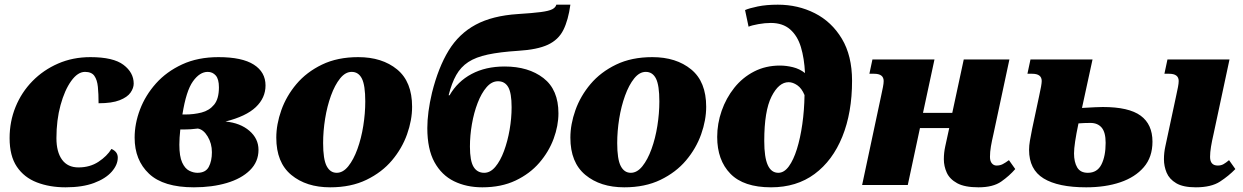

<svg xmlns="http://www.w3.org/2000/svg" viewBox="-20 -790 5307 820"><path d="M260 10Q192 10 137.5 -11Q83 -32 52 -78Q21 -124 21 -200Q21 -271 46.5 -333.5Q72 -396 118.5 -443.5Q165 -491 228 -518.5Q291 -546 366 -546Q464 -546 507.5 -513Q551 -480 551 -433Q551 -414 537.5 -394.5Q524 -375 491 -362Q458 -349 401 -349Q401 -389 398 -419Q395 -449 383 -466Q371 -483 343 -483Q312 -483 284 -444Q256 -405 238.5 -341Q221 -277 221 -200Q221 -141 245 -108Q269 -75 315 -75Q364 -75 400.5 -99Q437 -123 456 -154Q483 -142 483 -117Q483 -86 457 -56.5Q431 -27 381.5 -8.5Q332 10 260 10Z M808 10Q678 10 616.5 -48Q555 -106 555 -202Q555 -262 578 -322.5Q601 -383 646 -433.5Q691 -484 758 -515Q825 -546 913 -546Q1014 -546 1064 -514Q1114 -482 1114 -425Q1114 -372 1072.5 -332.5Q1031 -293 943 -271Q1006 -265 1045 -231.5Q1084 -198 1084 -150Q1084 -99 1047.5 -63Q1011 -27 948.5 -8.5Q886 10 808 10ZM867 -483Q833 -483 804 -442.5Q775 -402 759 -301H770Q808 -301 841 -309.5Q874 -318 894.5 -343Q915 -368 915 -417Q915 -452 901.5 -467.5Q888 -483 867 -483ZM823 -52Q858 -52 871.5 -77Q885 -102 885 -140Q885 -177 867 -207Q849 -237 825 -241Q810 -239 794.5 -238Q779 -237 750 -237Q748 -218 747 -202.5Q746 -187 746 -172Q746 -122 758 -96Q770 -70 788 -61Q806 -52 823 -52Z M1390 10Q1288 10 1224 -43Q1160 -96 1160 -202Q1160 -259 1181.5 -319.5Q1203 -380 1246 -431Q1289 -482 1355 -514Q1421 -546 1510 -546Q1612 -546 1676 -493.5Q1740 -441 1740 -334Q1740 -277 1718.5 -216.5Q1697 -156 1654 -105Q1611 -54 1545 -22Q1479 10 1390 10ZM1418 -52Q1445 -52 1467.5 -80Q1490 -108 1506.5 -153.5Q1523 -199 1531.5 -252.5Q1540 -306 1540 -357Q1540 -426 1525.5 -454.5Q1511 -483 1482 -483Q1455 -483 1432.5 -455Q1410 -427 1393.5 -381.5Q1377 -336 1368.5 -283Q1360 -230 1360 -179Q1360 -110 1375 -81Q1390 -52 1418 -52Z M2040 10Q1972 10 1919 -16Q1866 -42 1835.5 -97.5Q1805 -153 1805 -243Q1805 -276 1810 -314Q1815 -352 1825 -394Q1852 -502 1896 -574Q1940 -646 2011.5 -684.5Q2083 -723 2192 -730Q2255 -734 2289.5 -738.5Q2324 -743 2338.5 -750.5Q2353 -758 2356 -770H2416Q2407 -704 2386 -662Q2365 -620 2320 -599Q2275 -578 2193 -573Q2115 -568 2063.5 -557Q2012 -546 1980 -525Q1948 -504 1928.5 -469.5Q1909 -435 1896 -383H1900Q1934 -442 1994 -474Q2054 -506 2135 -506Q2237 -506 2301 -456.5Q2365 -407 2365 -306Q2365 -253 2344.5 -197.5Q2324 -142 2283.5 -95Q2243 -48 2182 -19Q2121 10 2040 10ZM2048 -52Q2074 -52 2095.5 -77.5Q2117 -103 2132.5 -145Q2148 -187 2156.5 -236Q2165 -285 2165 -332Q2165 -393 2150.5 -418Q2136 -443 2107 -443Q2080 -443 2058 -417.5Q2036 -392 2020 -350.5Q2004 -309 1995.5 -260Q1987 -211 1987 -164Q1987 -103 2002.5 -77.5Q2018 -52 2048 -52Z M2646 10Q2544 10 2480 -43Q2416 -96 2416 -202Q2416 -259 2437.5 -319.5Q2459 -380 2502 -431Q2545 -482 2611 -514Q2677 -546 2766 -546Q2868 -546 2932 -493.5Q2996 -441 2996 -334Q2996 -277 2974.5 -216.5Q2953 -156 2910 -105Q2867 -54 2801 -22Q2735 10 2646 10ZM2674 -52Q2701 -52 2723.5 -80Q2746 -108 2762.5 -153.5Q2779 -199 2787.5 -252.5Q2796 -306 2796 -357Q2796 -426 2781.5 -454.5Q2767 -483 2738 -483Q2711 -483 2688.5 -455Q2666 -427 2649.5 -381.5Q2633 -336 2624.5 -283Q2616 -230 2616 -179Q2616 -110 2631 -81Q2646 -52 2674 -52Z M3273 10Q3156 10 3099.5 -48Q3043 -106 3043 -205Q3043 -262 3062 -316.5Q3081 -371 3116 -415Q3151 -459 3200.5 -484.5Q3250 -510 3311 -510Q3338 -510 3366.5 -503Q3395 -496 3418 -478Q3415 -541 3400.5 -589Q3386 -637 3354.5 -664.5Q3323 -692 3272 -692Q3247 -692 3219 -687Q3191 -682 3177 -676L3162 -747Q3180 -755 3216.5 -762.5Q3253 -770 3302 -770Q3388 -770 3460 -733.5Q3532 -697 3575.5 -624.5Q3619 -552 3619 -445Q3619 -309 3577.5 -206.5Q3536 -104 3459 -47Q3382 10 3273 10ZM3304 -52Q3329 -52 3349 -79.5Q3369 -107 3383.5 -153.5Q3398 -200 3406.5 -259.5Q3415 -319 3416 -384Q3404 -413 3385 -426Q3366 -439 3348 -439Q3306 -439 3275 -377.5Q3244 -316 3244 -188Q3244 -118 3259 -85Q3274 -52 3304 -52Z M4159 10Q4100 10 4068 -7.5Q4036 -25 4023.5 -52.5Q4011 -80 4011 -110Q4011 -138 4017 -165L4034 -243H3909L3857 0H3662L3743 -380Q3748 -403 3751 -418.5Q3754 -434 3754 -444Q3754 -475 3713 -475H3693L3706 -536H3971L3922 -308H4047L4096 -536H4291L4223 -218Q4216 -188 4212 -164.5Q4208 -141 4208 -120Q4208 -102 4216 -92.5Q4224 -83 4236 -83Q4251 -83 4262.5 -89Q4274 -95 4289 -106L4316 -68Q4291 -39 4256 -14.5Q4221 10 4159 10Z M5087 10Q5033 10 5003.5 -7.5Q4974 -25 4962.5 -52.5Q4951 -80 4951 -110Q4951 -138 4957 -165L5003 -380Q5008 -403 5011 -418.5Q5014 -434 5014 -444Q5014 -475 4973 -475H4953L4966 -536H5231L5163 -218Q5156 -188 5152 -163.5Q5148 -139 5148 -120Q5148 -83 5181 -83Q5195 -83 5205.5 -89Q5216 -95 5229 -106L5256 -68Q5228 -39 5190.5 -14.5Q5153 10 5087 10ZM4619 10Q4499 10 4437 -28Q4375 -66 4375 -150Q4375 -168 4378.5 -188.5Q4382 -209 4388 -239L4418 -380Q4429 -429 4429 -444Q4429 -475 4388 -475H4368L4381 -536H4646L4601 -329Q4636 -331 4656.5 -332Q4677 -333 4690 -333Q4801 -333 4851.5 -296Q4902 -259 4902 -185Q4902 -119 4865 -76Q4828 -33 4764.5 -11.5Q4701 10 4619 10ZM4626 -52Q4666 -52 4684 -87.5Q4702 -123 4702 -180Q4702 -225 4685 -245Q4668 -265 4637 -265Q4610 -265 4586 -263Q4567 -173 4567 -135Q4567 -98 4580.5 -75Q4594 -52 4626 -52Z"/></svg>

Font: Noto Serif Black
Style: Italic
Weight: 900
Italic angle: -12°
Designer: Monotype Design Team
Foundry: Monotype Imaging Inc.
Version: Version 2.013